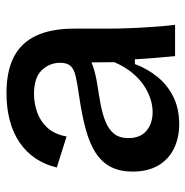

<svg xmlns="http://www.w3.org/2000/svg" viewBox="-10 -564 586 607"><g transform="rotate(-90 283.5 -260.0)"><path d="M195 13Q152 13 118 -3.5Q84 -20 64.5 -53Q45 -86 45 -135Q45 -174 59.5 -202.5Q74 -231 103.5 -250.5Q133 -270 179 -282.5Q225 -295 288 -304Q323 -309 345.5 -314Q368 -319 378.5 -330Q389 -341 389 -363Q389 -397 365.5 -421.5Q342 -446 290 -446Q261 -446 232.5 -436Q204 -426 183.5 -403.5Q163 -381 156 -343L58 -374Q67 -412 87 -441.5Q107 -471 137 -491.5Q167 -512 206.5 -522.5Q246 -533 293 -533Q362 -533 407 -510Q452 -487 474.5 -439.5Q497 -392 497 -318V-212Q497 -179 498.5 -142.5Q500 -106 502.5 -69.5Q505 -33 509 0H410Q407 -30 404.5 -62Q402 -94 400 -127H385Q371 -89 345.5 -57Q320 -25 282.5 -6Q245 13 195 13ZM233 -71Q254 -71 275.5 -78Q297 -85 318.5 -99.5Q340 -114 358.5 -137Q377 -160 391 -192L390 -286L416 -281Q399 -266 373.5 -258Q348 -250 318 -245.5Q288 -241 258.5 -235.5Q229 -230 204.5 -220.5Q180 -211 165.5 -194Q151 -177 151 -147Q151 -110 174 -90.5Q197 -71 233 -71Z"/></g></svg>

Font: Bricolage Grotesque 96pt ExtraBold Medium
Style: Regular
Weight: 500
Version: Version 1.001;gftools[0.9.33.dev8+g029e19f]